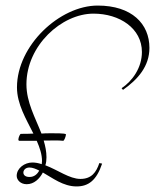

<svg xmlns="http://www.w3.org/2000/svg" viewBox="-20 -629 577 690"><path d="M152 -124C170 -124 189 -125 207 -123C211 -123 217 -140 217 -146C217 -151 169 -150 161 -150C150 -150 139 -150 129 -149C107 -206 75 -261 75 -326C75 -465 201 -580 316 -580C410 -580 490 -527 490 -442C490 -386 456 -338 417 -312L422 -306C476 -344 517 -391 517 -457C517 -543 454 -609 331 -609C195 -609 41 -466 41 -315C41 -255 74 -201 100 -149C85 -148 71 -148 55 -148C52 -148 46 -135 46 -127C46 -124 49 -123 49 -123H112C123 -98 131 -74 131 -50C131 -47 130 -43 130 -39C118 -43 107 -45 96 -45C69 -45 40 -25 40 3C40 17 53 33 76 33C102 33 122 14 134 -9C168 10 207 41 255 41C298 41 327 19 347 -41L337 -43C326 -10 309 14 269 14C230 14 188 -18 143 -35C146 -44 147 -54 147 -64C147 -84 143 -104 137 -124ZM86 7C71 7 64 0 64 -9C64 -17 71 -27 86 -27C97 -27 109 -22 121 -16C114 -3 103 7 86 7Z"/></svg>

Font: Stalemate
Style: Regular
Weight: 400
Designer: Astigmatic (AOETI)
Foundry: Astigmatic (AOETI)
Version: Version 001.000